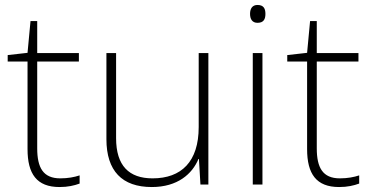

<svg xmlns="http://www.w3.org/2000/svg" viewBox="-20 -744 1495 774"><path d="M223 -25C154 -25 130 -68 130 -146V-496H298V-530H130V-659H103L91 -531L11 -522V-496H91V-143C91 -43 128 10 220 10C254 10 279 4 301 -4V-37C280 -30 254 -25 223 -25Z M820 -530H781V-232C781 -92 711 -25 595 -25C500 -25 448 -76 448 -187V-530H409V-183C409 -55 472 10 592 10C696 10 755 -43 780 -103H782L788 0H820Z M1018 -724C997 -724 988 -709 988 -688C988 -667 997 -652 1018 -652C1043 -652 1050 -667 1050 -688C1050 -709 1043 -724 1018 -724ZM1038 -530H999V0H1038Z M1350 -25C1281 -25 1257 -68 1257 -146V-496H1425V-530H1257V-659H1230L1218 -531L1138 -522V-496H1218V-143C1218 -43 1255 10 1347 10C1381 10 1406 4 1428 -4V-37C1407 -30 1381 -25 1350 -25Z"/></svg>

Font: Noto Sans Thai Looped ExtraLight
Style: Regular
Weight: 200
Designer: Sasikarn Vongin, Ben Mitchell
Foundry: The Fontpad Ltd
Version: Version 1.001